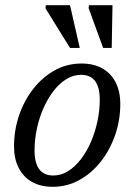

<svg xmlns="http://www.w3.org/2000/svg" viewBox="-20 -709 518 739"><path d="M293.5 -464.5Q341 -464.5 374.2 -445.5Q407.5 -426.5 425.2 -391.8Q443 -357 443 -309Q443 -246 423 -188.8Q403 -131.5 367.8 -86.8Q332.5 -42 285.2 -16Q238 10 183 10Q136 10 102.8 -9Q69.5 -28 51.8 -63Q34 -98 34 -145.5Q34 -208.5 53.8 -266Q73.5 -323.5 109 -368.2Q144.5 -413 191.5 -438.8Q238.5 -464.5 293.5 -464.5ZM185 -33.5Q215 -33.5 242 -50.2Q269 -67 291.2 -96Q313.5 -125 329.8 -162.5Q346 -200 355 -241.8Q364 -283.5 364 -325.5Q364 -373 346 -397Q328 -421 292 -421Q262 -421 235 -404.2Q208 -387.5 185.8 -358.5Q163.5 -329.5 147 -292Q130.5 -254.5 121.8 -212.8Q113 -171 113 -129.5Q113 -82 131 -57.8Q149 -33.5 185 -33.5ZM287 -524.5H249.5L155 -677L156.5 -689H249.5ZM410 -524.5H377L321 -678L322.5 -689H413Z"/></svg>

Font: Newsreader 14pt
Style: Italic
Weight: 400
Italic angle: -17°
Designer: Hugues Gentile
Foundry: Production Type
Version: Version 1.003